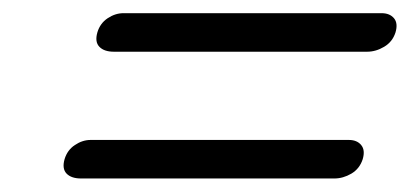

<svg xmlns="http://www.w3.org/2000/svg" viewBox="-20 -484 607 284"><path d="M124 -436Q128 -449.5 139.2 -457Q150.5 -464.5 162.5 -464.5H544.5Q556.5 -464.5 562.8 -457Q569 -449.5 565 -436Q560.5 -422 548.2 -414.8Q536 -407.5 523 -407.5H148.5Q134 -407.5 127 -414.8Q120 -422 124 -436ZM75.5 -248.5Q79.5 -262 90.8 -269.5Q102 -277 114 -277H496Q508 -277 514.2 -269.5Q520.5 -262 516.5 -248.5Q512 -234.5 499.8 -227.2Q487.5 -220 474.5 -220H100Q85.5 -220 78.5 -227.2Q71.5 -234.5 75.5 -248.5Z"/></svg>

Font: Fraunces 9pt SemiBold
Style: Italic
Weight: 600
Italic angle: -16°
Version: Version 1.000;[b76b70a41]